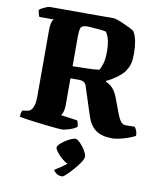

<svg xmlns="http://www.w3.org/2000/svg" viewBox="-102 -785 957 1140"><g transform="rotate(10 376.0 -215.0)"><path d="M298 0Q291 0 266 -2.5Q241 -5 207 -8.5Q173 -12 138.5 -16.5Q104 -21 78 -25Q52 -29 43 -32Q43 -56 51 -70L80 -74Q124 -80 124 -169V-561Q124 -594 128 -609.5Q132 -625 136.5 -630Q141 -635 140 -635H54Q51 -640 47.5 -652.5Q44 -665 43 -675Q48 -681 60.5 -687.5Q73 -694 85.5 -699Q98 -704 103 -704H493Q510 -701 535.5 -690.5Q561 -680 584.5 -668.5Q608 -657 618 -649Q633 -624 639 -590Q645 -556 645 -519Q645 -481 640 -461Q635 -441 628.5 -430Q622 -419 615 -407Q598 -385 567 -363Q536 -341 510 -330V-325Q535 -314 552 -296Q569 -278 585 -237L618 -149Q632 -113 644.5 -101.5Q657 -90 668 -90.5Q679 -91 688 -91H724Q729 -87 735.5 -72.5Q742 -58 742 -39Q721 -28 695 -19Q669 -10 645 -5Q621 0 605 0Q541 0 505 -26Q469 -52 452 -105L396 -278Q392 -292 381.5 -300Q371 -308 350 -308H299V-147Q299 -123 293.5 -106Q288 -89 282 -83L382 -69Q384 -64 387 -55Q390 -46 391 -32Q375 -19 346 -9.5Q317 0 298 0ZM299 -381Q347 -383 386 -383Q425 -383 460 -388Q467 -400 476 -426.5Q485 -453 485 -507Q485 -539 478.5 -569Q472 -599 457 -618Q440 -622 414.5 -624Q389 -626 368.5 -627.5Q348 -629 346 -629Q311 -629 305 -611.5Q299 -594 299 -564ZM352 274Q329 274 316 264.5Q303 255 298 244Q316 233 334.5 220.5Q353 208 370 194Q354 188 335 171.5Q316 155 302.5 137.5Q289 120 289 110Q289 102 301 90Q313 78 330 66.5Q347 55 364 47.5Q381 40 391 40Q400 40 412.5 51Q425 62 437 77.5Q449 93 457 109Q465 125 465 135Q465 148 450 171Q435 194 414 217.5Q393 241 375.5 257.5Q358 274 352 274Z"/></g></svg>

Font: Texturina Black
Style: Regular
Weight: 900
Designer: Guillermo Torres Carreño
Foundry: Omnibus-Type
Version: Version 1.002; ttfautohint (v1.8.3)